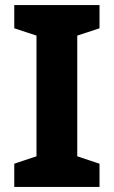

<svg xmlns="http://www.w3.org/2000/svg" viewBox="-20 -734 447 754"><path d="M370.8 0H36V-91.1L123.3 -120.2V-594.2L36 -622.9V-714H370.8V-622.9L283.4 -594.2V-120.2L370.8 -91.1Z"/></svg>

Font: Noto Sans Oriya
Style: Regular
Weight: 400
Designer: Amélie Bonet and Sol Matas
Foundry: Google LLC
Version: Version 2.006